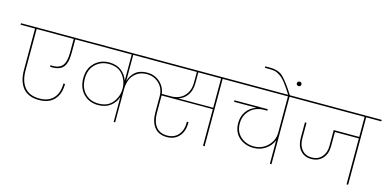

<svg xmlns="http://www.w3.org/2000/svg" viewBox="-119 -1473 4041 1991"><g transform="rotate(15 1901.0 -477.5)"><path d="M-35 -724V-740H686V-724H552V-576Q552 -466 510.5 -421Q469 -376 373 -382V-398Q460 -392 497.5 -433.5Q535 -475 535 -576V-724H137V-278Q137 -164 190 -99.5Q243 -35 350 -35Q447 -35 499.5 -91.5Q552 -148 552 -250H569Q569 -141 512 -80Q455 -19 350 -19Q234 -19 177 -88Q120 -157 120 -278V-724Z M1660 -410Q1750 -410 1803.5 -464Q1857 -518 1857 -611V-724H1174V-444Q1192 -506 1238.5 -545Q1285 -584 1363 -584Q1442 -584 1498 -535.5Q1554 -487 1565 -410ZM955 -143Q1055 -143 1106.5 -208.5Q1158 -274 1158 -354V-355Q1158 -439 1107 -503.5Q1056 -568 955 -568Q869 -568 811 -511Q753 -454 753 -359Q753 -258 810 -200.5Q867 -143 955 -143ZM1873 -611Q1873 -529 1836.5 -477.5Q1800 -426 1740 -409H2117V-724H1873ZM1908 -188Q1908 -98 1859.5 -44.5Q1811 9 1729 9Q1641 9 1595.5 -49Q1550 -107 1550 -205V-379Q1550 -462 1496.5 -515Q1443 -568 1363 -568Q1295 -568 1250.5 -533Q1206 -498 1190 -451.5Q1174 -405 1174 -351V0H1158V-268Q1138 -207 1086 -167Q1034 -127 955 -127Q860 -127 798 -189.5Q736 -252 736 -359Q736 -461 799 -522.5Q862 -584 955 -584Q1035 -584 1086 -544.5Q1137 -505 1158 -443V-724H616V-740H2296V-724H2134V0H2117V-394H1567V-204Q1567 -114 1608 -60.5Q1649 -7 1729 -7Q1804 -7 1847.5 -56.5Q1891 -106 1891 -188V-199H1908Z M2226 -724V-740H3014V-724H2852V0H2835V-253Q2811 -192 2755 -153.5Q2699 -115 2627 -115Q2534 -115 2471 -171Q2408 -227 2408 -324Q2408 -397 2446 -450Q2484 -503 2551 -525H2310V-541H2667V-525H2638Q2541 -525 2483 -467.5Q2425 -410 2425 -324Q2425 -235 2483.5 -183Q2542 -131 2626 -131Q2714 -131 2774.5 -191.5Q2835 -252 2835 -333V-724Z M2835 -737Q2787 -813 2754 -855Q2721 -897 2688.5 -918Q2656 -939 2631 -943.5Q2606 -948 2560 -948H2528V-964H2560Q2599 -964 2621 -961Q2643 -958 2671.5 -947Q2700 -936 2724.5 -911Q2749 -886 2780.5 -844.5Q2812 -803 2853 -737ZM2931.5 -861.5Q2925 -855 2914 -855Q2903 -855 2896 -861.5Q2889 -868 2889 -879Q2889 -890 2896 -896.5Q2903 -903 2914 -903Q2925 -903 2931.5 -896.5Q2938 -890 2938 -879Q2938 -868 2931.5 -861.5Z M2944 -724V-740H3837V-724H3675V0H3658V-493H3401V-340Q3401 -259 3356 -209Q3311 -159 3234 -159Q3161 -159 3118 -209Q3075 -259 3075 -340V-509H3092V-339Q3092 -266 3131 -220.5Q3170 -175 3235 -175Q3303 -175 3343.5 -220.5Q3384 -266 3384 -339V-509H3658V-724Z"/></g></svg>

Font: Poppins Thin
Style: Regular
Weight: 250
Designer: Ninad Kale (Devanagari), Jonny Pinhorn (Latin)
Foundry: Indian Type Foundry
Version: Version 3.200;PS 1.000;hotconv 16.6.54;makeotf.lib2.5.65590